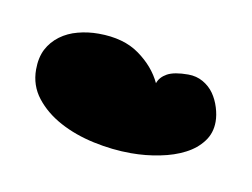

<svg xmlns="http://www.w3.org/2000/svg" viewBox="-204 162 235 179"><g transform="rotate(10 -86.5 251.0)"><path d="M-173.3 241.7Q-173.3 230.5 -169.2 222.4Q-165 214.4 -157.7 209Q-150.4 203.6 -141.1 201.2Q-131.8 198.7 -121.6 198.7Q-97.7 198.7 -82.8 209.5Q-67.9 220.2 -61 234.9Q-59.1 229 -52.5 225.3Q-45.9 221.7 -32.7 221.7Q-24.9 221.7 -18.6 225.3Q-12.2 229 -8.3 234.6Q-4.4 240.2 -2.2 247.3Q0 254.4 0 260.7Q0 271.5 -6.1 279.5Q-12.2 287.6 -22.2 292.7Q-32.2 297.9 -45.4 300.5Q-58.6 303.2 -72.8 303.2Q-90.3 303.2 -108.4 299.3Q-126.5 295.4 -140.9 287.6Q-155.3 279.8 -164.3 268.3Q-173.3 256.8 -173.3 241.7Z"/></g></svg>

Font: Meddon
Style: Regular
Weight: 400
Designer: Vernon Adams
Foundry: Vernon Adams
Version: Version 1.000